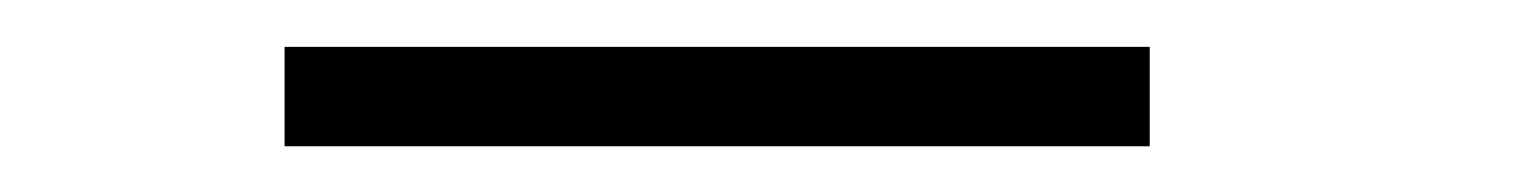

<svg xmlns="http://www.w3.org/2000/svg" viewBox="-20 -716 666 84"><path d="M104.5 -652H483V-695.5H104.5Z"/></svg>

Font: Anybody Expanded
Style: Regular
Weight: 400
Width: 7
Version: Version 1.113;gftools[0.9.25]